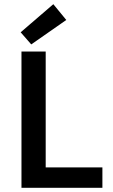

<svg xmlns="http://www.w3.org/2000/svg" viewBox="-20 -901 542 921"><path d="M83 0V-653.8H199.2V-98.1H471.2V0ZM129.9 -688 79.1 -746.1 235.8 -880.9 297.9 -805.2Z"/></svg>

Font: Toshiba Sans Medium
Style: Regular
Weight: 500
Designer: Paul D. Hunt
Foundry: Toshiba Corporation
Version: Version 2.020;PS 2.0;hotconv 1.0.86;makeotf.lib2.5.63406